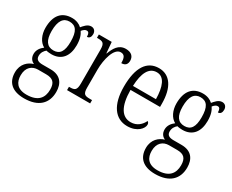

<svg xmlns="http://www.w3.org/2000/svg" viewBox="-113 -964 1938 1606"><g transform="rotate(30 855.5 -161.5)"><path d="M200 240C339 240 408 169 408 59C408 -22 369 -82 271 -82H194C152 -82 129 -95 129 -130C129 -163 146 -185 164 -200C175 -196 200 -194 214 -194C312 -194 361 -262 361 -364C361 -424 347 -460 329 -486C345 -505 357 -514 373 -514C392 -514 399 -497 399 -469C423 -469 434 -488 434 -514C434 -540 419 -563 388 -563C352 -563 326 -529 309 -509C289 -529 255 -544 214 -544C114 -544 61 -479 61 -361C61 -295 89 -236 135 -212C107 -191 84 -162 84 -123C84 -82 106 -61 129 -50C79 -36 26 7 26 89C26 182 82 240 200 240ZM212 -230C150 -230 119 -274 119 -364C119 -462 152 -507 210 -507C273 -507 302 -466 302 -365C302 -272 274 -230 212 -230ZM202 203C110 203 80 151 80 86C80 8 127 -27 182 -27H260C326 -27 354 0 354 68C354 146 314 203 202 203Z M478 0H701V-32H681C632 -32 613 -38 613 -103V-275C613 -374 645 -499 710 -499C748 -499 758 -471 758 -422C797 -422 813 -444 813 -476C813 -517 787 -545 733 -545C663 -545 634 -489 612 -431H609L600 -536H476V-504H481C532 -504 551 -497 551 -433V-106C551 -39 532 -32 483 -32H478Z M1063 10C1159 10 1206 -49 1206 -85C1206 -100 1199 -109 1191 -113C1171 -71 1133 -33 1072 -33C988 -33 938 -107 937 -267H1222V-298C1222 -455 1160 -544 1054 -544C940 -544 875 -451 875 -263C875 -89 945 10 1063 10ZM1160 -306H938C943 -431 979 -505 1055 -505C1129 -505 1158 -424 1160 -306Z M1465 240C1604 240 1673 169 1673 59C1673 -22 1634 -82 1536 -82H1459C1417 -82 1394 -95 1394 -130C1394 -163 1411 -185 1429 -200C1440 -196 1465 -194 1479 -194C1577 -194 1626 -262 1626 -364C1626 -424 1612 -460 1594 -486C1610 -505 1622 -514 1638 -514C1657 -514 1664 -497 1664 -469C1688 -469 1699 -488 1699 -514C1699 -540 1684 -563 1653 -563C1617 -563 1591 -529 1574 -509C1554 -529 1520 -544 1479 -544C1379 -544 1326 -479 1326 -361C1326 -295 1354 -236 1400 -212C1372 -191 1349 -162 1349 -123C1349 -82 1371 -61 1394 -50C1344 -36 1291 7 1291 89C1291 182 1347 240 1465 240ZM1477 -230C1415 -230 1384 -274 1384 -364C1384 -462 1417 -507 1475 -507C1538 -507 1567 -466 1567 -365C1567 -272 1539 -230 1477 -230ZM1467 203C1375 203 1345 151 1345 86C1345 8 1392 -27 1447 -27H1525C1591 -27 1619 0 1619 68C1619 146 1579 203 1467 203Z"/></g></svg>

Font: Noto Serif Myanmar Condensed Light
Style: Regular
Weight: 300
Width: 3
Designer: Ben Mitchell and the Monotype Design Team
Foundry: Monotype Imaging Inc.
Version: Version 2.106